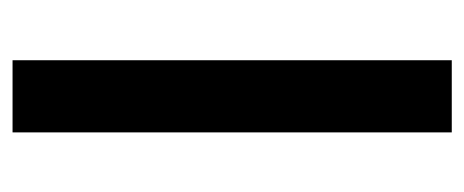

<svg xmlns="http://www.w3.org/2000/svg" viewBox="-237 -503 740 306"><g transform="rotate(-90 133.0 -350.0)"><path d="M75 0V-700H190V0Z"/></g></svg>

Font: Rosa Sans Medium
Style: Regular
Weight: 500
Designer: Pentagram / MCKL
Foundry: Pentagram / MCKL
Version: Version 1.005;September 16, 2019;FontCreator 11.5.0.2425 64-